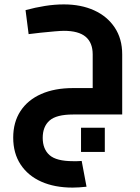

<svg xmlns="http://www.w3.org/2000/svg" viewBox="-20 -520 635 872"><path d="M40 105Q40 35 73 -15.5Q106 -66 167 -93Q228 -120 312 -120H401V-273Q401 -326 369 -353Q337 -380 270 -380Q258 -380 228 -377.5Q198 -375 165 -371.5Q132 -368 110 -365L96 -474Q140 -486 184 -493Q228 -500 270 -500Q348 -500 407.5 -473Q467 -446 501 -395Q535 -344 535 -273V0H312Q236 0 205 27.5Q174 55 174 106Q174 157 205 184.5Q236 212 312 212Q320 212 330 212Q340 212 351 211L373 328Q354 330 339 331Q324 332 310 332Q228 332 167.5 305Q107 278 73.5 227Q40 176 40 105ZM348 170V60H456V170Z"/></svg>

Font: Titillium Web
Style: Bold
Weight: 700
Designer: Mohamed Gaber, Accademia di Belle Arti di Urbino
Foundry: Kief Type Foundry, Accademia di Belle Arti di Urbino
Version: Version 3.000